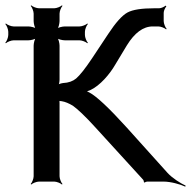

<svg xmlns="http://www.w3.org/2000/svg" viewBox="-41 -680 715 719"><path d="M85 -629V-601C85 -592 89 -575 94 -570L96 -572C91 -577 74 -581 65 -581H10C1 -581 -14 -587 -19 -592L-21 -590C-16 -585 -10 -570 -10 -561V-549C-10 -540 -16 -525 -21 -520L-19 -518C-14 -523 1 -529 10 -529H65C74 -529 91 -533 96 -538L94 -540C89 -535 85 -518 85 -509V-20C85 -11 79 4 74 9L76 11C81 6 96 0 105 0H162C171 0 186 6 191 11L193 9C188 4 182 -11 182 -20V-293C182 -297 182 -305 180 -307L177 -305C179 -302 186 -301 190 -301C203 -299 217 -293 232 -284C249 -272 278 -245 317 -202L495 -7C497 -5 498 1 498 2L501 4C502 2 507 0 510 0H571C598 0 634 10 653 19L654 15C636 7 604 -13 586 -33L434 -202C367 -276 320 -320 293 -334C288 -337 281 -340 276 -340V-336C281 -336 290 -340 296 -342C334 -359 371 -404 390 -437L434 -510C463 -557 495 -581 531 -581H552C561 -581 576 -575 581 -570L583 -572C578 -577 572 -592 572 -601V-632C572 -640 578 -652 582 -656L579 -659C575 -655 563 -649 555 -649H537C490 -649 456 -644 436 -633C416 -622 392 -595 365 -554L304 -462C278 -423 258 -398 244 -386C232 -376 216 -370 195 -369C188 -368 177 -365 174 -361L177 -359C180 -362 182 -375 182 -382V-509C182 -518 178 -535 173 -540L171 -538C176 -533 193 -529 202 -529H257C266 -529 281 -523 286 -518L288 -520C283 -525 277 -540 277 -549V-561C277 -570 283 -585 288 -590L286 -592C281 -587 266 -581 257 -581H202C193 -581 176 -577 171 -572L173 -570C178 -575 182 -592 182 -601V-629C182 -638 188 -653 193 -658L191 -660C186 -655 171 -649 162 -649H105C96 -649 81 -655 76 -660L74 -658C79 -653 85 -638 85 -629Z"/></svg>

Font: Gamestation Storm
Style: Regular
Weight: 400
Designer: Jonas Hecksher
Foundry: Jonas Hecksher, Playtypeª, e-types AS
Version: Version 1.003